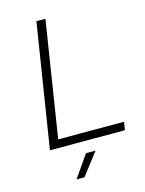

<svg xmlns="http://www.w3.org/2000/svg" viewBox="-131 -778 794 1048"><g transform="rotate(-15 266.5 -254.5)"><path d="M69 0H493L500 -46H128L231 -700H180ZM168 191H213L309 66H255Z"/></g></svg>

Font: Arthouse Owned Light
Style: Italic
Weight: 300
Italic angle: -10°
Designer: Jeremy Tribby
Foundry: Tribby Type
Version: Version 1.000;PS 001.000;hotconv 1.0.88;makeotf.lib2.5.64775